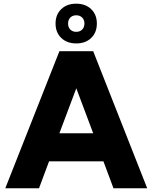

<svg xmlns="http://www.w3.org/2000/svg" viewBox="-20 -1006 815 1026"><path d="M188.5 0H8.3L297.4 -732.4H478L766.6 0H586.4L532.7 -144H242.2ZM297.4 -293.9H478L387.7 -534.2ZM387.7 -773.9Q337.9 -773.9 307.4 -803.2Q276.9 -832.5 276.9 -880.4Q276.9 -927.7 307.1 -957Q337.4 -986.3 387.2 -986.3Q437 -986.3 467.3 -957Q497.6 -927.7 497.6 -880.4Q497.6 -832.5 467.3 -803.2Q437 -773.9 387.7 -773.9ZM387.2 -835.9Q407.2 -835.9 419.2 -848.1Q431.2 -860.4 431.2 -880.4Q431.2 -899.9 419.2 -912.1Q407.2 -924.3 387.2 -924.3Q367.7 -924.3 355.7 -912.1Q343.8 -899.9 343.8 -880.4Q343.8 -860.4 355.7 -848.1Q367.7 -835.9 387.2 -835.9Z"/></svg>

Font: Kumbh Sans ExtraBold
Style: Regular
Weight: 800
Version: Version 1.005